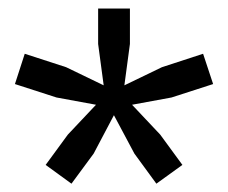

<svg xmlns="http://www.w3.org/2000/svg" viewBox="-20 -828 534 450"><path d="M289.5 -582.5 355.5 -512.5 407.5 -441.5 346.5 -397.5 295 -468 247 -558 199.5 -468 147.5 -397.5 87 -441.5 139 -512.5 205 -582.5 112.5 -599.5 15 -631 38 -702 135 -670.5 223 -628 210 -725V-808H284.5V-725L271.5 -628L359.5 -670.5L456 -702L479.5 -631L382 -599.5Z"/></svg>

Font: Encode Sans Expanded Medium
Style: Regular
Weight: 500
Width: 7
Designer: Multiple Designers
Foundry: Impallari Type
Version: Version 2.000